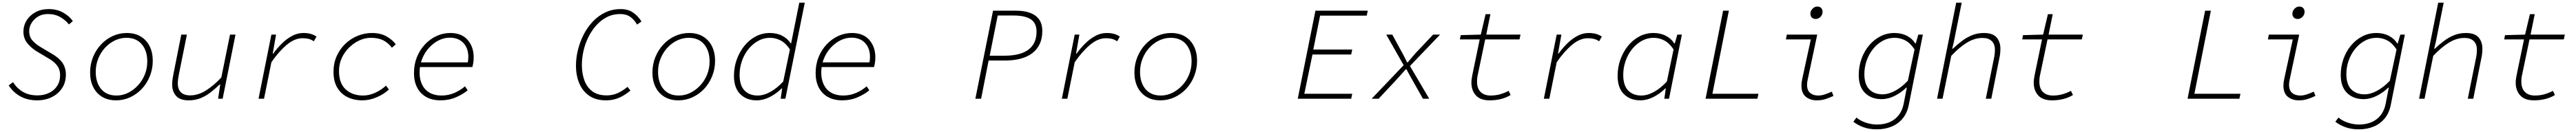

<svg xmlns="http://www.w3.org/2000/svg" viewBox="-20 -739 19240 988"><path d="M257 12Q185 12 131.5 -18Q78 -48 45 -100L77 -124Q108 -76 153 -50.5Q198 -25 260 -25Q308 -25 346.5 -43.5Q385 -62 407 -96Q429 -130 429 -176Q429 -219 406 -249Q383 -279 344 -301L260 -351Q219 -375 187 -412Q155 -449 155 -502Q155 -548 179 -586.5Q203 -625 245.5 -648Q288 -671 344 -671Q405 -671 452 -644.5Q499 -618 524 -581L495 -556Q470 -588 430.5 -611Q391 -634 338 -634Q296 -634 265 -615.5Q234 -597 216 -567.5Q198 -538 198 -507Q198 -462 224 -434Q250 -406 283 -387L367 -337Q398 -319 422 -297Q446 -275 459 -246.5Q472 -218 472 -181Q472 -122 443.5 -79Q415 -36 366.5 -12Q318 12 257 12Z M847 12Q786 12 742.5 -14.5Q699 -41 676 -88Q653 -135 653 -196Q653 -258 675 -312Q697 -366 735 -406.5Q773 -447 822.5 -469.5Q872 -492 927 -492Q988 -492 1031.5 -465.5Q1075 -439 1098 -392Q1121 -345 1121 -284Q1121 -223 1099 -168.5Q1077 -114 1039.5 -74Q1002 -34 952.5 -11Q903 12 847 12ZM850 -24Q896 -24 937 -44.5Q978 -65 1010.5 -100Q1043 -135 1061.5 -181Q1080 -227 1080 -279Q1080 -359 1039 -407.5Q998 -456 924 -456Q879 -456 837.5 -436Q796 -416 764 -381Q732 -346 713.5 -299.5Q695 -253 695 -202Q695 -121 735.5 -72.5Q776 -24 850 -24Z M1390 12Q1324 12 1295 -21.5Q1266 -55 1266 -105Q1266 -129 1269 -148Q1272 -167 1276 -188L1334 -480H1376L1318 -192Q1314 -171 1311 -152.5Q1308 -134 1308 -114Q1308 -71 1331.5 -48Q1355 -25 1400 -25Q1459 -25 1517 -61Q1575 -97 1633 -159L1698 -480H1739L1643 0H1609L1625 -107H1621Q1589 -76 1554 -48.5Q1519 -21 1478.5 -4.5Q1438 12 1390 12Z M1911 0 2007 -480H2042L2017 -338H2021Q2049 -377 2084 -412Q2119 -447 2160 -469.5Q2201 -492 2246 -492Q2278 -492 2302 -485Q2326 -478 2344 -465L2324 -430Q2305 -443 2285.5 -448Q2266 -453 2240 -453Q2180 -453 2120.5 -402.5Q2061 -352 2007 -273L1952 0Z M2687 12Q2624 12 2575.5 -12Q2527 -36 2499 -83Q2471 -130 2471 -201Q2471 -266 2495 -319.5Q2519 -373 2559.5 -411.5Q2600 -450 2651.5 -471Q2703 -492 2759 -492Q2821 -492 2866 -467Q2911 -442 2936 -407L2907 -382Q2879 -419 2842 -437.5Q2805 -456 2749 -456Q2706 -456 2664 -436.5Q2622 -417 2587.5 -383Q2553 -349 2532.5 -304.5Q2512 -260 2512 -207Q2512 -116 2562 -70Q2612 -24 2692 -24Q2737 -24 2782 -44.5Q2827 -65 2863 -98L2885 -69Q2846 -33 2792.5 -10.5Q2739 12 2687 12Z M3271 12Q3209 12 3164.5 -12.5Q3120 -37 3096 -83Q3072 -129 3072 -192Q3072 -257 3094 -311.5Q3116 -366 3154 -406.5Q3192 -447 3240.5 -469.5Q3289 -492 3343 -492Q3428 -492 3473 -440Q3518 -388 3518 -310Q3518 -287 3514.5 -266.5Q3511 -246 3508 -237H3106L3113 -272H3500L3472 -264Q3475 -276 3476.5 -288.5Q3478 -301 3478 -313Q3478 -378 3441 -417.5Q3404 -457 3339 -457Q3297 -457 3257 -437Q3217 -417 3184.5 -381.5Q3152 -346 3133 -298.5Q3114 -251 3114 -195Q3114 -144 3133 -105Q3152 -66 3189 -45Q3226 -24 3277 -24Q3329 -24 3374 -43.5Q3419 -63 3453 -93L3473 -63Q3440 -35 3387 -11.5Q3334 12 3271 12Z M4506 12Q4431 12 4381.5 -22Q4332 -56 4307 -114.5Q4282 -173 4282 -248Q4282 -307 4297 -367Q4312 -427 4340 -481.5Q4368 -536 4408.5 -578.5Q4449 -621 4501 -646Q4553 -671 4616 -671Q4672 -671 4710 -644Q4748 -617 4771 -578L4738 -555Q4719 -590 4688.5 -612Q4658 -634 4613 -634Q4558 -634 4513 -611Q4468 -588 4433 -548.5Q4398 -509 4374 -460Q4350 -411 4338 -357.5Q4326 -304 4326 -254Q4326 -189 4345 -137Q4364 -85 4405 -55Q4446 -25 4511 -25Q4556 -25 4593.5 -42Q4631 -59 4667 -89L4689 -61Q4662 -39 4634 -22.5Q4606 -6 4574.5 3Q4543 12 4506 12Z M5047 12Q4986 12 4942.5 -14.5Q4899 -41 4876 -88Q4853 -135 4853 -196Q4853 -258 4875 -312Q4897 -366 4935 -406.5Q4973 -447 5022.5 -469.5Q5072 -492 5127 -492Q5188 -492 5231.5 -465.5Q5275 -439 5298 -392Q5321 -345 5321 -284Q5321 -223 5299 -168.5Q5277 -114 5239.5 -74Q5202 -34 5152.5 -11Q5103 12 5047 12ZM5050 -24Q5096 -24 5137 -44.5Q5178 -65 5210.5 -100Q5243 -135 5261.5 -181Q5280 -227 5280 -279Q5280 -359 5239 -407.5Q5198 -456 5124 -456Q5079 -456 5037.5 -436Q4996 -416 4964 -381Q4932 -346 4913.5 -299.5Q4895 -253 4895 -202Q4895 -121 4935.5 -72.5Q4976 -24 5050 -24Z M5631 12Q5556 12 5509 -34.5Q5462 -81 5462 -171Q5462 -235 5482.5 -292.5Q5503 -350 5539 -395Q5575 -440 5624 -466Q5673 -492 5730 -492Q5783 -492 5823 -471Q5863 -450 5885 -415H5889L5908 -510L5950 -719H5991L5846 0H5811L5822 -77H5818Q5779 -38 5730 -13Q5681 12 5631 12ZM5639 -24Q5685 -24 5734.5 -51.5Q5784 -79 5830 -129L5880 -369Q5849 -416 5811 -436Q5773 -456 5731 -456Q5683 -456 5641.5 -432.5Q5600 -409 5569 -370Q5538 -331 5521 -281Q5504 -231 5504 -179Q5504 -100 5540.5 -62Q5577 -24 5639 -24Z M6271 12Q6209 12 6164.5 -12.5Q6120 -37 6096 -83Q6072 -129 6072 -192Q6072 -257 6094 -311.5Q6116 -366 6154 -406.5Q6192 -447 6240.5 -469.5Q6289 -492 6343 -492Q6428 -492 6473 -440Q6518 -388 6518 -310Q6518 -287 6514.5 -266.5Q6511 -246 6508 -237H6106L6113 -272H6500L6472 -264Q6475 -276 6476.5 -288.5Q6478 -301 6478 -313Q6478 -378 6441 -417.5Q6404 -457 6339 -457Q6297 -457 6257 -437Q6217 -417 6184.5 -381.5Q6152 -346 6133 -298.5Q6114 -251 6114 -195Q6114 -144 6133 -105Q6152 -66 6189 -45Q6226 -24 6277 -24Q6329 -24 6374 -43.5Q6419 -63 6453 -93L6473 -63Q6440 -35 6387 -11.5Q6334 12 6271 12Z M7265 0 7397 -659H7569Q7630 -659 7673.5 -643Q7717 -627 7741 -593.5Q7765 -560 7765 -506Q7765 -451 7745.5 -409.5Q7726 -368 7689.5 -340.5Q7653 -313 7601.5 -299.5Q7550 -286 7486 -286H7364L7308 0ZM7372 -322H7482Q7601 -322 7661.5 -367.5Q7722 -413 7722 -502Q7722 -567 7678.5 -595Q7635 -623 7550 -623H7432Z M7911 0 8007 -480H8042L8017 -338H8021Q8049 -377 8084 -412Q8119 -447 8160 -469.5Q8201 -492 8246 -492Q8278 -492 8302 -485Q8326 -478 8344 -465L8324 -430Q8305 -443 8285.5 -448Q8266 -453 8240 -453Q8180 -453 8120.5 -402.5Q8061 -352 8007 -273L7952 0Z M8647 12Q8586 12 8542.5 -14.5Q8499 -41 8476 -88Q8453 -135 8453 -196Q8453 -258 8475 -312Q8497 -366 8535 -406.5Q8573 -447 8622.5 -469.5Q8672 -492 8727 -492Q8788 -492 8831.5 -465.5Q8875 -439 8898 -392Q8921 -345 8921 -284Q8921 -223 8899 -168.5Q8877 -114 8839.5 -74Q8802 -34 8752.5 -11Q8703 12 8647 12ZM8650 -24Q8696 -24 8737 -44.5Q8778 -65 8810.5 -100Q8843 -135 8861.5 -181Q8880 -227 8880 -279Q8880 -359 8839 -407.5Q8798 -456 8724 -456Q8679 -456 8637.5 -436Q8596 -416 8564 -381Q8532 -346 8513.5 -299.5Q8495 -253 8495 -202Q8495 -121 8535.5 -72.5Q8576 -24 8650 -24Z M9673 0 9805 -659H10196L10188 -622H9840L9789 -368H10080L10072 -331H9783L9722 -37H10080L10072 0Z M10225 0 10464 -251 10334 -480H10379L10447 -355Q10457 -338 10469.5 -313Q10482 -288 10490 -272H10494Q10508 -288 10529.5 -314Q10551 -340 10566 -355L10684 -480H10736L10511 -245L10655 0H10608L10533 -133Q10522 -152 10508 -177.5Q10494 -203 10485 -220H10479Q10470 -209 10457 -194.5Q10444 -180 10430.5 -165Q10417 -150 10408 -140L10277 0Z M11106 12Q11037 12 11003.5 -25Q10970 -62 10970 -120Q10970 -137 10972.5 -152Q10975 -167 10978 -183L11032 -444H10884L10890 -476L11040 -480L11076 -633H11112L11081 -480H11337L11329 -444H11073L11017 -176Q11014 -163 11013 -151Q11012 -139 11012 -128Q11012 -77 11039 -50.5Q11066 -24 11113 -24Q11153 -24 11186.5 -34Q11220 -44 11248 -59L11263 -28Q11233 -9 11193 1.5Q11153 12 11106 12Z M11511 0 11607 -480H11642L11617 -338H11621Q11649 -377 11684 -412Q11719 -447 11760 -469.5Q11801 -492 11846 -492Q11878 -492 11902 -485Q11926 -478 11944 -465L11924 -430Q11905 -443 11885.5 -448Q11866 -453 11840 -453Q11780 -453 11720.5 -402.5Q11661 -352 11607 -273L11552 0Z M12231 12Q12156 12 12109 -34.5Q12062 -81 12062 -171Q12062 -235 12082.5 -292.5Q12103 -350 12139 -395Q12175 -440 12224 -466Q12273 -492 12330 -492Q12383 -492 12423.5 -470.5Q12464 -449 12485 -414H12489L12508 -480H12542L12446 0H12411L12422 -77H12418Q12379 -38 12330 -13Q12281 12 12231 12ZM12239 -24Q12285 -24 12334.5 -51.5Q12384 -79 12430 -129L12480 -369Q12449 -416 12411 -436Q12373 -456 12331 -456Q12283 -456 12241.5 -432.5Q12200 -409 12169 -370Q12138 -331 12121 -281Q12104 -231 12104 -179Q12104 -100 12140.5 -62Q12177 -24 12239 -24Z M12719 0 12850 -659H12893L12770 -37H13114L13106 0Z M13550 12Q13500 12 13467.5 -15Q13435 -42 13435 -98Q13435 -110 13436.5 -122Q13438 -134 13441 -148L13505 -444H13319L13326 -480H13553L13481 -140Q13479 -130 13478 -121.5Q13477 -113 13477 -105Q13477 -62 13500.5 -43Q13524 -24 13560 -24Q13585 -24 13610 -32.5Q13635 -41 13662 -53L13674 -21Q13644 -7 13615 2.5Q13586 12 13550 12ZM13542 -597Q13524 -597 13513 -607.5Q13502 -618 13502 -636Q13502 -651 13509.5 -663Q13517 -675 13528.5 -682.5Q13540 -690 13553 -690Q13572 -690 13582.5 -679Q13593 -668 13593 -651Q13593 -629 13577.5 -613Q13562 -597 13542 -597Z M13997 229Q13942 229 13898 213Q13854 197 13823 172L13846 141Q13876 166 13917.5 179.5Q13959 193 14000 193Q14052 193 14093 175.5Q14134 158 14161.5 123Q14189 88 14199 36L14222 -83H14218Q14180 -46 14131.5 -21.5Q14083 3 14033 3Q13957 3 13910 -43.5Q13863 -90 13863 -177Q13863 -240 13883 -297Q13903 -354 13939.5 -398Q13976 -442 14024.5 -467Q14073 -492 14130 -492Q14183 -492 14223.5 -470.5Q14264 -449 14285 -414H14289L14308 -480H14342L14237 45Q14225 107 14191 148Q14157 189 14107.5 209Q14058 229 13997 229ZM14040 -33Q14086 -33 14135.5 -60Q14185 -87 14230 -135L14280 -369Q14249 -416 14211.5 -436Q14174 -456 14131 -456Q14083 -456 14042 -433.5Q14001 -411 13970 -372.5Q13939 -334 13922 -285Q13905 -236 13905 -185Q13905 -108 13941.5 -70.5Q13978 -33 14040 -33Z M14448 0 14591 -719H14632L14573 -424L14561 -374H14565Q14598 -405 14633.5 -432Q14669 -459 14709.5 -475.5Q14750 -492 14798 -492Q14864 -492 14892.5 -459Q14921 -426 14921 -375Q14921 -352 14918.5 -332.5Q14916 -313 14911 -292L14853 0H14812L14870 -288Q14875 -310 14877.5 -328.5Q14880 -347 14880 -367Q14880 -409 14856 -432Q14832 -455 14787 -455Q14728 -455 14670.5 -419.5Q14613 -384 14554 -321L14489 0Z M15306 12Q15237 12 15203.5 -25Q15170 -62 15170 -120Q15170 -137 15172.5 -152Q15175 -167 15178 -183L15232 -444H15084L15090 -476L15240 -480L15276 -633H15312L15281 -480H15537L15529 -444H15273L15217 -176Q15214 -163 15213 -151Q15212 -139 15212 -128Q15212 -77 15239 -50.5Q15266 -24 15313 -24Q15353 -24 15386.5 -34Q15420 -44 15448 -59L15463 -28Q15433 -9 15393 1.5Q15353 12 15306 12Z M16319 0 16450 -659H16493L16370 -37H16714L16706 0Z M17150 12Q17100 12 17067.5 -15Q17035 -42 17035 -98Q17035 -110 17036.5 -122Q17038 -134 17041 -148L17105 -444H16919L16926 -480H17153L17081 -140Q17079 -130 17078 -121.5Q17077 -113 17077 -105Q17077 -62 17100.5 -43Q17124 -24 17160 -24Q17185 -24 17210 -32.5Q17235 -41 17262 -53L17274 -21Q17244 -7 17215 2.5Q17186 12 17150 12ZM17142 -597Q17124 -597 17113 -607.5Q17102 -618 17102 -636Q17102 -651 17109.5 -663Q17117 -675 17128.5 -682.5Q17140 -690 17153 -690Q17172 -690 17182.5 -679Q17193 -668 17193 -651Q17193 -629 17177.5 -613Q17162 -597 17142 -597Z M17597 229Q17542 229 17498 213Q17454 197 17423 172L17446 141Q17476 166 17517.5 179.5Q17559 193 17600 193Q17652 193 17693 175.5Q17734 158 17761.5 123Q17789 88 17799 36L17822 -83H17818Q17780 -46 17731.5 -21.5Q17683 3 17633 3Q17557 3 17510 -43.5Q17463 -90 17463 -177Q17463 -240 17483 -297Q17503 -354 17539.5 -398Q17576 -442 17624.5 -467Q17673 -492 17730 -492Q17783 -492 17823.5 -470.5Q17864 -449 17885 -414H17889L17908 -480H17942L17837 45Q17825 107 17791 148Q17757 189 17707.5 209Q17658 229 17597 229ZM17640 -33Q17686 -33 17735.5 -60Q17785 -87 17830 -135L17880 -369Q17849 -416 17811.5 -436Q17774 -456 17731 -456Q17683 -456 17642 -433.5Q17601 -411 17570 -372.5Q17539 -334 17522 -285Q17505 -236 17505 -185Q17505 -108 17541.5 -70.5Q17578 -33 17640 -33Z M18048 0 18191 -719H18232L18173 -424L18161 -374H18165Q18198 -405 18233.5 -432Q18269 -459 18309.5 -475.5Q18350 -492 18398 -492Q18464 -492 18492.5 -459Q18521 -426 18521 -375Q18521 -352 18518.5 -332.5Q18516 -313 18511 -292L18453 0H18412L18470 -288Q18475 -310 18477.5 -328.5Q18480 -347 18480 -367Q18480 -409 18456 -432Q18432 -455 18387 -455Q18328 -455 18270.5 -419.5Q18213 -384 18154 -321L18089 0Z M18906 12Q18837 12 18803.5 -25Q18770 -62 18770 -120Q18770 -137 18772.5 -152Q18775 -167 18778 -183L18832 -444H18684L18690 -476L18840 -480L18876 -633H18912L18881 -480H19137L19129 -444H18873L18817 -176Q18814 -163 18813 -151Q18812 -139 18812 -128Q18812 -77 18839 -50.5Q18866 -24 18913 -24Q18953 -24 18986.5 -34Q19020 -44 19048 -59L19063 -28Q19033 -9 18993 1.5Q18953 12 18906 12Z"/></svg>

Font: Source Code Pro ExtraLight Light
Style: Italic
Weight: 300
Italic angle: -11°
Monospace: yes
Version: Version 1.016;hotconv 1.0.116;makeotfexe 2.5.65601